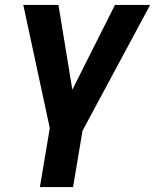

<svg xmlns="http://www.w3.org/2000/svg" viewBox="-20 -540 640 775"><path d="M141 215 181 -23 74 -520H216L272 -178L444 -520H586L313 -12L275 215Z"/></svg>

Font: Iosevka XBd Ex Obl
Style: Regular
Weight: 800
Width: 7
Italic angle: -9°
Monospace: yes
Designer: Belleve Invis
Foundry: Belleve Invis
Version: Version 32.5.0; ttfautohint (v1.8.4)